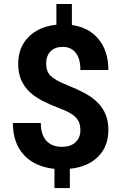

<svg xmlns="http://www.w3.org/2000/svg" viewBox="-20 -844 614 969"><path d="M385.7 -187Q385.7 -227.1 363.5 -250.7Q341.3 -274.4 288.1 -294.4Q234.9 -314.5 196.3 -334.2Q157.7 -354 130.1 -379.6Q102.5 -405.3 87.2 -439.9Q71.8 -474.6 71.8 -522.5Q71.8 -605 124.5 -657.7Q177.2 -710.4 264.6 -719.2V-823.7H342.8V-717.8Q429.2 -705.6 478 -645.8Q526.9 -585.9 526.9 -490.7H385.7Q385.7 -549.3 361.6 -578.4Q337.4 -607.4 296.9 -607.4Q256.8 -607.4 234.9 -584.7Q212.9 -562 212.9 -522Q212.9 -484.9 234.4 -462.4Q255.9 -439.9 314.2 -416.5Q372.6 -393.1 410.2 -372.3Q447.8 -351.6 473.6 -325.4Q499.5 -299.3 513.2 -265.9Q526.9 -232.4 526.9 -188Q526.9 -105 475.1 -53.2Q423.3 -1.5 332.5 7.8V105H254.9V8.3Q154.8 -2.4 99.9 -62.7Q44.9 -123 44.9 -223.1H186Q186 -165 213.6 -134Q241.2 -103 293 -103Q335.9 -103 360.8 -125.7Q385.7 -148.4 385.7 -187Z"/></svg>

Font: RobotoDraft
Style: Bold
Weight: 700
Version: Version 2.001150; 2014